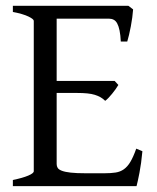

<svg xmlns="http://www.w3.org/2000/svg" viewBox="-20 -635 536 655"><path d="M465.8 -119.1Q461.9 -77.1 455.8 -45.7Q449.7 -14.2 445.8 0H23.9V-21Q57.1 -27.8 76.2 -35.9Q95.2 -43.9 95.2 -50.8V-564Q95.2 -569.8 77.1 -578.6Q59.1 -587.4 23.9 -594.2V-615.2H418L434.1 -603Q433.1 -590.3 431.2 -575.2Q429.2 -560.1 426.3 -544.9Q423.3 -529.8 420.2 -516.1Q417 -502.4 414.1 -493.2H392.1Q391.1 -515.6 387.9 -530.8Q384.8 -545.9 379.9 -554.9Q375 -564 367.9 -567.6Q360.8 -571.3 352.1 -571.3H173.3V-358.9H371.1L383.8 -345.2Q379.9 -338.4 374.3 -330.6Q368.7 -322.8 362.5 -315.2Q356.4 -307.6 350.3 -301.3Q344.2 -294.9 338.9 -291Q331.5 -298.3 323 -303.2Q314.5 -308.1 303.5 -311.5Q292.5 -314.9 277.6 -316.4Q262.7 -317.9 242.2 -317.9H173.3V-75.2Q173.3 -67.9 176.8 -62.3Q180.2 -56.6 190.9 -52.5Q201.7 -48.3 221.2 -46.1Q240.7 -43.9 272.9 -43.9H335.9Q358.4 -43.9 374.3 -46.4Q390.1 -48.8 402.3 -57.4Q414.6 -65.9 424.6 -82.5Q434.6 -99.1 444.8 -127.9Z"/></svg>

Font: Gentium Plus
Style: Regular
Weight: 400
Designer: J. Victor Gaultney, Annie Olsen, Iska Routamaa
Foundry: SIL International
Version: Version 1.510